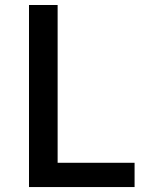

<svg xmlns="http://www.w3.org/2000/svg" viewBox="-20 -756 597 776"><path d="M97.2 0V-735.8H212.9V-98.1H523.9V0Z"/></svg>

Font: `nÑOS CN Medium
Style: Regular
Weight: 500
Designer: Ryoko NISHIZUKA ?XZm?[P (kana & ideographs); Paul D. Hunt (Latin, Greek & Cyrillic); Wenlong ZHANG _ e??? (bopomofo); Sa
Foundry: Adobe Systems Incorporated
Version: Version 1.004 June 21, 2023